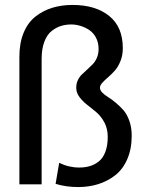

<svg xmlns="http://www.w3.org/2000/svg" viewBox="-20 -746 610 777"><path d="M384.5 -391Q384.5 -381 394 -371.2Q403.5 -361.5 417.8 -352.8Q432 -344 448.8 -330Q465.5 -316 479.8 -299.8Q494 -283.5 503.5 -256.8Q513 -230 513 -197Q513 -143 495 -101.8Q477 -60.5 446 -36.5Q415 -12.5 377.5 -0.8Q340 11 296.5 11Q247 11 205 -2L219.5 -87Q258.5 -68 300.5 -68Q323.5 -68 342.8 -73.5Q362 -79 379.2 -92.2Q396.5 -105.5 406.2 -131Q416 -156.5 416 -192.5Q416 -224.5 402.8 -249.8Q389.5 -275 370.8 -291Q352 -307 333.5 -321.2Q315 -335.5 301.8 -353Q288.5 -370.5 288.5 -391Q288.5 -408 295.2 -422Q302 -436 312 -445.2Q322 -454.5 333.8 -465.5Q345.5 -476.5 355.5 -486.5Q365.5 -496.5 372.2 -512.5Q379 -528.5 379 -548Q379 -574 368.2 -594Q357.5 -614 340.5 -625Q323.5 -636 305 -641.5Q286.5 -647 268.5 -647Q246.5 -647 227 -641Q207.5 -635 189 -620.5Q170.5 -606 159.5 -577.2Q148.5 -548.5 148.5 -508V0H58.5V-517Q58.5 -572.5 75.8 -613.8Q93 -655 123.5 -679Q154 -703 191.5 -714.5Q229 -726 273.5 -726Q366.5 -726 421.8 -681.5Q477 -637 477 -551Q477 -522.5 467.5 -498.8Q458 -475 444.5 -460Q431 -445 417.2 -433.2Q403.5 -421.5 394 -411Q384.5 -400.5 384.5 -391Z"/></svg>

Font: League Mono Narrow
Style: Regular
Weight: 400
Width: 3
Designer: Tyler Finck
Foundry: The League of Moveable Type / Tyler Finck
Version: Version 2.210